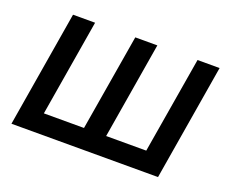

<svg xmlns="http://www.w3.org/2000/svg" viewBox="-94 -696 1019 848"><g transform="rotate(20 415.5 -272.5)"><path d="M117.2 -545.5 26.3 0H715.2L806.1 -545.5H702.4L626.4 -92H437.9L513.5 -545.5H409.8L333.8 -92H145.2L220.9 -545.5Z"/></g></svg>

Font: Magic Ui Pro Medium
Style: Italic
Weight: 500
Italic angle: -9.39999°
Designer: Stefan Endress, Andreas Faust
Version: Version 1.000;FEAKit 1.0